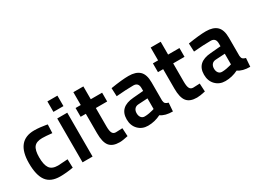

<svg xmlns="http://www.w3.org/2000/svg" viewBox="-39 -1286 2532 1892"><g transform="rotate(-30 1226.5 -340.5)"><path d="M252 -511Q283 -511 319.5 -507Q356 -503 377 -499L398 -495L394 -398Q321 -406 283 -406Q216 -406 189 -371.5Q162 -337 162 -256Q162 -171 189 -132Q216 -93 284 -93L395 -100L398 -3Q318 11 249 11Q142 11 94 -54Q46 -119 46 -256Q46 -511 252 -511Z M508 0V-499H622V0ZM508 -574V-693H622V-574Z M1018 -398H889V-189Q889 -137 901 -114.5Q913 -92 941 -92L1016 -95L1021 -2Q960 12 925 12Q845 12 810 -31.5Q775 -75 775 -176V-398H716V-498H775V-644H889V-498H1018Z M1491 -342V-136Q1493 -111 1503.5 -101Q1514 -91 1537 -85L1530 11Q1443 11 1395 -24Q1325 11 1249 11Q1183 11 1139.5 -33Q1096 -77 1096 -149Q1096 -289 1260 -301L1377 -311V-343Q1377 -406 1319 -406Q1279 -406 1230.5 -403.5Q1182 -401 1153 -398L1125 -396L1121 -490Q1251 -511 1325 -511Q1408 -511 1449.5 -471.5Q1491 -432 1491 -342ZM1377 -226 1273 -220Q1243 -219 1227 -200.5Q1211 -182 1211 -152Q1211 -122 1225.5 -103.5Q1240 -85 1265 -85Q1289 -85 1317 -90Q1345 -95 1361 -100L1377 -105Z M1898 -398H1769V-189Q1769 -137 1781 -114.5Q1793 -92 1821 -92L1896 -95L1901 -2Q1840 12 1805 12Q1725 12 1690 -31.5Q1655 -75 1655 -176V-398H1596V-498H1655V-644H1769V-498H1898Z M2371 -342V-136Q2373 -111 2383.5 -101Q2394 -91 2417 -85L2410 11Q2323 11 2275 -24Q2205 11 2129 11Q2063 11 2019.5 -33Q1976 -77 1976 -149Q1976 -289 2140 -301L2257 -311V-343Q2257 -406 2199 -406Q2159 -406 2110.5 -403.5Q2062 -401 2033 -398L2005 -396L2001 -490Q2131 -511 2205 -511Q2288 -511 2329.5 -471.5Q2371 -432 2371 -342ZM2257 -226 2153 -220Q2123 -219 2107 -200.5Q2091 -182 2091 -152Q2091 -122 2105.5 -103.5Q2120 -85 2145 -85Q2169 -85 2197 -90Q2225 -95 2241 -100L2257 -105Z"/></g></svg>

Font: TypoPRO Titillium Maps
Style: 800 wt
Weight: 800
Designer: Campivisivi
Foundry: Accademia di Belle Arti di Urbino and students of MA course of Visual design
Version: Version 001.001